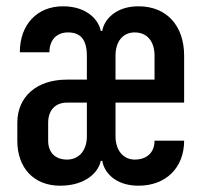

<svg xmlns="http://www.w3.org/2000/svg" viewBox="-20 -580 640 610"><path d="M171 10C254 10 294 -35 300 -69H305C310 -35 344 10 420 10C507 10 565 -47 565 -133H471C471 -96 447 -73 408 -73C372 -73 347 -102 347 -147V-254H565V-403C565 -499 509 -560 420 -560C345 -560 310 -515 305 -482H300C294 -515 258 -560 180 -560C98 -560 43 -502 43 -414H137C137 -453 160 -477 196 -477C237 -477 256 -453 256 -402V-327H192C97 -327 35 -273 35 -190V-133C35 -46 88 10 171 10ZM347 -403C347 -448 370 -477 408 -477C448 -477 471 -448 471 -403V-327H347ZM193 -73C155 -73 133 -96 133 -133V-190C133 -229 155 -254 193 -254H256V-147C256 -102 231 -73 193 -73Z"/></svg>

Font: Tekne LDO SemiBold
Style: Regular
Weight: 600
Monospace: yes
Designer: Alessio Laiso, Mario Rullo, Paolo Rosset
Foundry: Alessio Laiso
Version: Version 1.000;hotconv 1.0.109;makeotfexe 2.5.65596